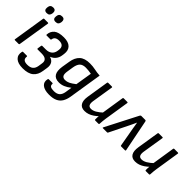

<svg xmlns="http://www.w3.org/2000/svg" viewBox="61 -1554 2620 2620"><g transform="rotate(45 1371.0 -244.5)"><path d="M51 0Q40 0 42 -10L116 -479Q118 -489 128 -489H199Q210 -489 209 -479L134 -10Q132 0 123 0ZM265 -568Q237 -568 225.5 -583Q214 -598 217 -621L218 -633Q220 -658 234.5 -672Q249 -686 277 -686Q306 -686 317 -671Q328 -656 326 -633L325 -621Q322 -596 308 -582Q294 -568 265 -568ZM95 -568Q66 -568 54.5 -583Q43 -598 46 -621L47 -633Q49 -658 63.5 -672Q78 -686 106 -686Q135 -686 146 -671Q157 -656 155 -633L154 -621Q151 -596 137 -582Q123 -568 95 -568Z M396 197Q302 197 258.5 156Q215 115 231 45Q234 34 241 34H316Q325 34 324 45Q319 81 339 99.5Q359 118 405 118Q460 118 489.5 94Q519 70 527 21L536 -38Q544 -83 519 -106.5Q494 -130 435 -130H358Q354 -130 351 -133Q348 -136 349 -140L358 -199Q359 -204 362 -206.5Q365 -209 369 -209H440Q491 -209 524.5 -235.5Q558 -262 565 -310L568 -332Q574 -377 552.5 -400Q531 -423 484 -423Q443 -423 421.5 -407.5Q400 -392 396 -361Q395 -356 392.5 -353.5Q390 -351 385 -351H312Q302 -351 302 -361Q306 -426 351 -463.5Q396 -501 497 -501Q585 -501 626.5 -459.5Q668 -418 658 -343L653 -308Q647 -265 621 -231Q595 -197 550 -179V-178Q597 -165 617 -130Q637 -95 629 -44L619 21Q607 108 553.5 152.5Q500 197 396 197Z M1000 -501Q1056 -501 1103.5 -490.5Q1151 -480 1210 -476L1133 7Q1123 68 1097.5 110.5Q1072 153 1025.5 175Q979 197 905 197Q814 197 770.5 160Q727 123 743 60Q746 50 755 50H825Q835 50 834 61Q831 90 851 103Q871 116 916 116Q972 116 1001.5 90.5Q1031 65 1040 11L1055 -86Q1009 -50 967.5 -33Q926 -16 882 -16Q809 -16 779.5 -62Q750 -108 764 -201L783 -316Q797 -406 848 -453.5Q899 -501 1000 -501ZM918 -99Q952 -99 985.5 -115Q1019 -131 1068 -169L1107 -409Q1084 -414 1052.5 -417Q1021 -420 1001 -420Q943 -420 913.5 -392Q884 -364 873 -299L859 -209Q849 -151 863.5 -125Q878 -99 918 -99Z M1404 12Q1339 12 1312.5 -32.5Q1286 -77 1299 -158L1350 -479Q1352 -489 1362 -489H1433Q1445 -489 1443 -479L1393 -166Q1386 -119 1398.5 -95Q1411 -71 1446 -71Q1482 -71 1521.5 -93.5Q1561 -116 1618 -169L1605 -87Q1572 -55 1539.5 -33Q1507 -11 1474 0.5Q1441 12 1404 12ZM1601 0Q1590 0 1590 -10Q1590 -29 1590.5 -49Q1591 -69 1594 -90L1595 -134L1649 -479Q1651 -489 1661 -489H1732Q1743 -489 1741 -478L1685 -123Q1681 -95 1678 -66.5Q1675 -38 1674 -10Q1674 0 1662 0Z M1749 0Q1737 0 1744 -12L1982 -475Q1990 -489 2000 -489H2079Q2090 -489 2093 -475L2185 -12Q2187 0 2176 0H2100Q2091 0 2090 -8L2041 -285Q2037 -310 2033 -334.5Q2029 -359 2025 -383H2024Q2013 -359 2001.5 -334.5Q1990 -310 1978 -285L1841 -8Q1836 0 1828 0Z M2380 12Q2315 12 2288.5 -32.5Q2262 -77 2275 -158L2326 -479Q2328 -489 2338 -489H2409Q2421 -489 2419 -479L2369 -166Q2362 -119 2374.5 -95Q2387 -71 2422 -71Q2458 -71 2497.5 -93.5Q2537 -116 2594 -169L2581 -87Q2548 -55 2515.5 -33Q2483 -11 2450 0.5Q2417 12 2380 12ZM2577 0Q2566 0 2566 -10Q2566 -29 2566.5 -49Q2567 -69 2570 -90L2571 -134L2625 -479Q2627 -489 2637 -489H2708Q2719 -489 2717 -478L2661 -123Q2657 -95 2654 -66.5Q2651 -38 2650 -10Q2650 0 2638 0Z"/></g></svg>

Font: Sofia Sans Medium
Style: Italic
Weight: 500
Italic angle: -9°
Version: Version 4.101